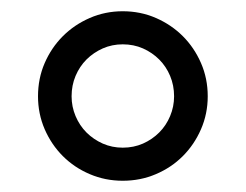

<svg xmlns="http://www.w3.org/2000/svg" viewBox="-20 -734 440 343"><path d="M47.9 -562Q47.9 -593.8 59.8 -621.3Q71.8 -648.9 92.3 -669.4Q112.8 -689.9 140.4 -701.9Q168 -713.9 199.2 -713.9Q231 -713.9 258.5 -701.9Q286.1 -689.9 306.6 -669.4Q327.1 -648.9 339.1 -621.3Q351.1 -593.8 351.1 -562Q351.1 -530.8 339.1 -503.2Q327.1 -475.6 306.6 -455.1Q286.1 -434.6 258.5 -422.9Q231 -411.1 199.2 -411.1Q168 -411.1 140.4 -422.9Q112.8 -434.6 92.3 -455.1Q71.8 -475.6 59.8 -503.2Q47.9 -530.8 47.9 -562ZM107.9 -562Q107.9 -543.5 115 -526.6Q122.1 -509.8 134.5 -497.3Q147 -484.9 163.6 -477.5Q180.2 -470.2 199.2 -470.2Q218.8 -470.2 235.4 -477.5Q252 -484.9 264.4 -497.3Q276.9 -509.8 283.9 -526.6Q291 -543.5 291 -562Q291 -581.5 283.9 -598.4Q276.9 -615.2 264.4 -627.7Q252 -640.1 235.4 -647.5Q218.8 -654.8 199.2 -654.8Q180.2 -654.8 163.6 -647.5Q147 -640.1 134.5 -627.7Q122.1 -615.2 115 -598.4Q107.9 -581.5 107.9 -562Z"/></svg>

Font: Sahl Naskh
Style: Regular
Weight: 400
Designer: Pascal Zoghbi
Version: Version 1.001